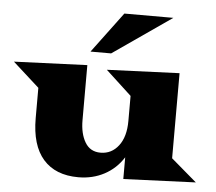

<svg xmlns="http://www.w3.org/2000/svg" viewBox="-64 -874 1076 955"><g transform="rotate(5 474.0 -396.5)"><path d="M367.2 -608.9 518.6 -812H763.2L470.2 -608.9ZM124.5 -255.4V-406.7L-7.8 -525.9L357.4 -540.5V-265.6Q357.4 -198.2 383.1 -155.3Q408.7 -112.3 460.4 -112.3Q515.6 -112.3 550.3 -157.5Q585 -202.6 585 -281.7V-406.7L456.1 -525.9L817.9 -540.5V-115.7L945.8 -6.3L585 8.3V-100.1Q548.8 -43 490.7 -12Q432.6 19 360.8 19Q246.6 19 185.5 -50.5Q124.5 -120.1 124.5 -255.4Z"/></g></svg>

Font: Goblin
Style: Regular
Weight: 400
Designer: Riccardo De Franceschi
Foundry: Sorkin Type Co.
Version: Version 1.001